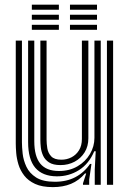

<svg xmlns="http://www.w3.org/2000/svg" viewBox="-20 -769 540 799"><path d="M200.1 9.7Q155 9.7 126.1 -3.6Q97.3 -17 80.8 -38.4Q64.3 -59.8 56.8 -84.5Q49.4 -109.1 47.5 -132.2Q45.6 -155.4 45.6 -171.6V-600H71.3V-176.5Q71.3 -157 74.3 -129.4Q77.4 -101.8 89.9 -75.1Q102.4 -48.3 130.4 -30.4Q158.5 -12.6 208.4 -12.6Q257.4 -12.6 294 -32Q330.6 -51.4 354.6 -86.7H360.6L351.2 -21.9V0H325.4L325.2 -5.7L338.7 -47.2H333.8Q308.6 -17.7 275.6 -4Q242.5 9.7 200.1 9.7ZM425 0V-600H450.7V0ZM231.6 -82Q201 -82 184 -93.2Q166.9 -104.4 159.3 -121.3Q151.7 -138.2 149.8 -155.8Q148 -173.4 148 -186.2V-600H173.8V-187.6Q173.8 -171.3 176.9 -151.9Q180 -132.4 193.1 -118.4Q206.1 -104.4 235.5 -104.4Q258.1 -104.4 277.5 -114.4Q297 -124.5 308.9 -143.8Q320.8 -163.1 320.8 -190.7V-600H347.7V-193.3Q347.7 -160.2 332.2 -135.1Q316.6 -110 290.3 -96Q264.1 -82 231.6 -82ZM215.9 -35.2Q157.1 -35.7 127.1 -70.5Q97 -105.4 97 -178.1V-600H122.7V-181.3Q122.7 -118.5 147.7 -88Q172.8 -57.4 225.4 -57.4Q269.3 -57.4 302.6 -77Q335.8 -96.5 354.4 -128.1Q373 -159.6 373 -195.5V-600H399.2V0H374.3V-63.6L378.3 -139.5H372.2Q350 -86.9 308.3 -60.9Q266.6 -34.8 215.9 -35.2ZM271.2 -728.6V-749.5H383.7V-728.6ZM112.5 -645V-665.9H225V-645ZM112.5 -686.8V-707.7H225V-686.8ZM112.5 -728.6V-749.5H225V-728.6ZM271.2 -645V-665.9H383.7V-645ZM271.2 -686.8V-707.7H383.7V-686.8Z"/></svg>

Font: Big Shoulders Inline Text SC Thin
Style: Regular
Weight: 100
Designer: Patric King
Foundry: XO Type Co
Version: Version 2.002